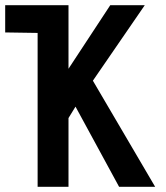

<svg xmlns="http://www.w3.org/2000/svg" viewBox="-20 -720 638 740"><path d="M0 -700V-595L131 -593H187V-700ZM244 -455V-700H125V0H244V-265L271 -309L439 0H578L338 -409L538 -700H405Z"/></svg>

Font: Advent Pro
Style: Bold
Weight: 700
Designer: VivaRado, Andreas Kalpakidis
Foundry: VivaRado, Andreas Kalpakidis
Version: Version 3.000